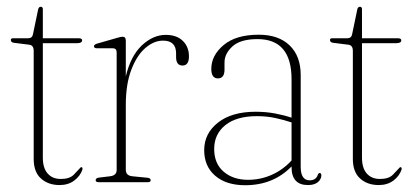

<svg xmlns="http://www.w3.org/2000/svg" viewBox="-20 -538 1220 567"><path d="M66 -406 22 -411.5Q12 -412.5 12 -420Q12 -425 18.5 -425H63Q75.5 -425 77.5 -437.5L92.5 -509.5Q94 -518 100.5 -518Q106.5 -518 106.5 -510.5V-425H212.5Q222.5 -425 222.5 -419Q222.5 -410.5 208 -410.5H106.5V-72.5Q106.5 -41.5 120.8 -25.5Q135 -9.5 159.5 -9.5Q185.5 -9.5 197.8 -22Q210 -34.5 218.5 -44Q224.5 -46 223.5 -37.5Q217 -18 199.2 -4.8Q181.5 8.5 156 8.5Q122.5 8.5 101 -10.8Q79.5 -30 79.5 -69V-388Q79.5 -404.5 66 -406Z M351.5 -418.5V-312.5Q366 -373 399 -404Q432 -435 469.5 -435Q502 -435 520 -417.2Q538 -399.5 538 -371.5Q538 -344.5 519 -344.5Q500 -344.5 500 -369.5V-380.5Q500 -418 461.5 -418Q434.5 -418 409.2 -396.2Q384 -374.5 367.8 -332Q351.5 -289.5 351.5 -228V-36.5Q351.5 -19.5 370.5 -17.5L416 -13Q425 -12 425 -5.5Q425 0 416.5 0H271Q262.5 0 262.5 -6Q262.5 -12 272 -13.5L305.5 -17.5Q324.5 -20 324.5 -36V-383Q324.5 -395.5 313 -395.5H266Q257.5 -395.5 257.5 -401.5Q257.5 -406 266 -409L327 -426.5Q337 -429.5 342 -429.5Q351.5 -429.5 351.5 -418.5Z M583 -94.5Q583 -144 623.8 -176Q664.5 -208 735 -208Q765 -208 791.8 -203Q818.5 -198 841 -190.5V-304Q841 -422.5 740.5 -422.5Q690 -422.5 666.5 -401Q643 -379.5 643 -353.5V-332.5Q643 -306.5 623.5 -306.5Q604 -306.5 604 -334.5Q604 -374.5 640.5 -405Q677 -435.5 744 -435.5Q802.5 -435.5 835.2 -404Q868 -372.5 868 -316.5V-45.5Q868 -5.5 894.5 -5.5Q913 -5.5 918.5 -21.5Q920.5 -27 924 -27Q929 -27 929 -20.5Q929 -9 918.8 -0.2Q908.5 8.5 889.5 8.5Q841 8.5 841 -44.5V-46.5Q787 9 704 9Q648 9 615.5 -19Q583 -47 583 -94.5ZM612.5 -98Q612.5 -55 640.5 -31Q668.5 -7 712.5 -7Q749 -7 782 -21.5Q815 -36 841 -64V-176.5Q818.5 -184 793 -189.5Q767.5 -195 739 -195Q678.5 -195 645.5 -168.5Q612.5 -142 612.5 -98Z M1008.5 -406 964.5 -411.5Q954.5 -412.5 954.5 -420Q954.5 -425 961 -425H1005.5Q1018 -425 1020 -437.5L1035 -509.5Q1036.5 -518 1043 -518Q1049 -518 1049 -510.5V-425H1155Q1165 -425 1165 -419Q1165 -410.5 1150.5 -410.5H1049V-72.5Q1049 -41.5 1063.2 -25.5Q1077.5 -9.5 1102 -9.5Q1128 -9.5 1140.2 -22Q1152.5 -34.5 1161 -44Q1167 -46 1166 -37.5Q1159.5 -18 1141.8 -4.8Q1124 8.5 1098.5 8.5Q1065 8.5 1043.5 -10.8Q1022 -30 1022 -69V-388Q1022 -404.5 1008.5 -406Z"/></svg>

Font: Fraunces 144pt S050 Thin
Style: Regular
Weight: 100
Version: Version 1.000; ttfautohint (v1.8.3)